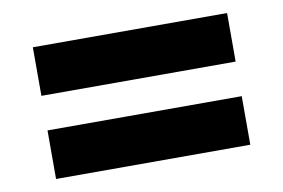

<svg xmlns="http://www.w3.org/2000/svg" viewBox="-49 -521 758 514"><g transform="rotate(-10 330.0 -264.0)"><path d="M66 -443H594V-311H66ZM66 -217H594V-85H66Z"/></g></svg>

Font: Archivo Black
Style: Regular
Weight: 400
Designer: Hector Gatti
Foundry: Omnibus-Type
Version: Version 1.101; ttfautohint (v1.8)